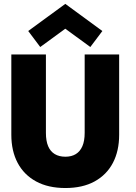

<svg xmlns="http://www.w3.org/2000/svg" viewBox="-20 -934 682 966"><path d="M406 -660H579.5V-256Q579.5 -174.5 548 -114.5Q516.5 -54.5 456 -21.2Q395.5 12 309 12Q222.5 12 161.5 -21.2Q100.5 -54.5 68.8 -114.5Q37 -174.5 37 -256V-660H211V-265.5Q211 -225 222.2 -198.5Q233.5 -172 255.5 -158.8Q277.5 -145.5 309 -145.5Q340 -145.5 361.5 -158.8Q383 -172 394.5 -198.5Q406 -225 406 -265.5ZM182.5 -697.5 122 -778 308.5 -914.5 495 -778 434.5 -697.5 308.5 -789.5Z"/></svg>

Font: League Spartan Thin ExtraBold
Style: Regular
Weight: 800
Version: Version 2.002